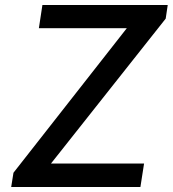

<svg xmlns="http://www.w3.org/2000/svg" viewBox="-20 -743 686 763"><path d="M24.5 0 33.5 -56.5 484 -631H134.5L148.5 -723H646.5L638.5 -669L182.5 -93H552.5L538 0Z"/></svg>

Font: Public Sans Medium
Style: Italic
Weight: 500
Italic angle: -8°
Designer: The Public Sans project authors (U.S. Web Design System). Libre Franklin designed by Pablo Impallari and Rodrigo Fuenzal
Version: Version 1.007; ttfautohint (v1.8.1) -l 8 -r 50 -G 200 -x 14 